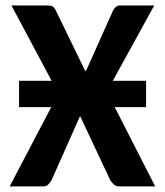

<svg xmlns="http://www.w3.org/2000/svg" viewBox="-20 -668 591 688"><path d="M165 -378.4 21 -648.4H149.4Q162.1 -648.4 167.7 -645.3Q173.3 -642.1 178.2 -634.3L286.1 -412.1L292.5 -423.3L385.7 -631.8Q391.1 -640.1 396.5 -644.3Q401.9 -648.4 410.2 -648.4H532.7L384.3 -378.4H503.4V-284.2H391.1L536.1 0H408.7Q396 0 388.4 -6.6Q380.9 -13.2 375.5 -21.5L267.1 -252L264.2 -246.1L164.6 -22Q159.7 -13.7 152.8 -6.8Q146 0 134.8 0H14.6L163.6 -284.2H48.3V-378.4Z"/></svg>

Font: Carlito
Style: Bold
Weight: 700
Designer: Lukasz Dziedzic
Foundry: tyPoland Lukasz Dziedzic
Version: Version 1.104